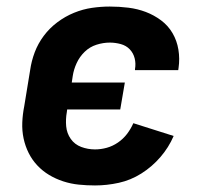

<svg xmlns="http://www.w3.org/2000/svg" viewBox="-20 -558 640 586"><path d="M270 8Q245 8 220.5 5.5Q196 3 173 -4.5Q150 -12 130 -24Q110 -36 94 -53Q78 -70 67.5 -91Q57 -112 52 -135.5Q47 -159 48 -184Q49 -209 54 -234L72 -344Q76 -372 86 -398.5Q96 -425 113.5 -448.5Q131 -472 155 -490Q179 -508 206 -519Q233 -530 260.5 -534Q288 -538 315 -538Q344 -538 372 -534.5Q400 -531 425 -521.5Q450 -512 471.5 -496Q493 -480 506.5 -457Q520 -434 524.5 -406.5Q529 -379 525 -351Q525 -349 524.5 -347.5Q524 -346 524 -344H392Q392 -345 392 -345.5Q392 -346 392 -347Q395 -364 391 -380Q387 -396 376 -407.5Q365 -419 348.5 -423.5Q332 -428 315 -428Q295 -428 274.5 -421.5Q254 -415 238.5 -400Q223 -385 214 -365.5Q205 -346 202 -326L199 -306H361L347 -224H185L184 -216Q180 -194 182 -172.5Q184 -151 196 -134Q208 -117 228 -109.5Q248 -102 270 -102Q288 -102 306 -107Q324 -112 340 -123Q356 -134 367.5 -149Q379 -164 387 -182L510 -143Q495 -108 469.5 -78.5Q444 -49 411.5 -28.5Q379 -8 342.5 0Q306 8 270 8Z"/></svg>

Font: Iosevka Curly XBdEx
Style: Italic
Weight: 800
Width: 7
Italic angle: -9°
Monospace: yes
Designer: Belleve Invis
Foundry: Belleve Invis
Version: Version 11.1.0; ttfautohint (v1.8.3)